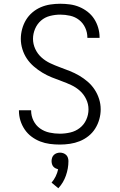

<svg xmlns="http://www.w3.org/2000/svg" viewBox="-20 -763 640 1024"><path d="M299 8Q272 8 245.5 4.5Q219 1 194.5 -8.5Q170 -18 148.5 -34Q127 -50 112 -72Q97 -94 89 -119.5Q81 -145 81 -172Q81 -173 81 -173.5Q81 -174 81 -175H146Q146 -175 146 -174Q146 -173 146 -173Q146 -145 158.5 -119.5Q171 -94 193.5 -78Q216 -62 243.5 -56Q271 -50 299 -50Q327 -50 355 -56.5Q383 -63 405.5 -80.5Q428 -98 440 -124.5Q452 -151 452 -180Q452 -208 439.5 -234Q427 -260 406.5 -278.5Q386 -297 360.5 -309Q335 -321 308.5 -330.5Q282 -340 256 -350.5Q230 -361 206 -375.5Q182 -390 160.5 -408.5Q139 -427 123.5 -450Q108 -473 99.5 -500.5Q91 -528 91 -556Q91 -582 98 -608Q105 -634 118.5 -656.5Q132 -679 152.5 -696.5Q173 -714 197.5 -724.5Q222 -735 248.5 -739Q275 -743 301 -743Q327 -743 353 -739.5Q379 -736 403 -726Q427 -716 447.5 -700Q468 -684 482 -662.5Q496 -641 503.5 -615.5Q511 -590 511 -565Q511 -564 511 -563Q511 -562 511 -561H446Q446 -561 446 -562Q446 -563 446 -563Q446 -590 434.5 -615Q423 -640 402 -656.5Q381 -673 354.5 -679Q328 -685 301 -685Q274 -685 246.5 -678Q219 -671 198.5 -653Q178 -635 167 -609Q156 -583 156 -556Q156 -528 168 -502Q180 -476 201 -457Q222 -438 247.5 -426Q273 -414 299 -404.5Q325 -395 351.5 -384.5Q378 -374 402 -360Q426 -346 447.5 -327.5Q469 -309 484.5 -285.5Q500 -262 508.5 -235Q517 -208 517 -180Q517 -153 509.5 -126.5Q502 -100 487.5 -77Q473 -54 451.5 -37Q430 -20 405 -10Q380 0 353 4Q326 8 299 8ZM291 241 255 211Q268 196 277 177.5Q286 159 290 140Q290 140 290 140Q290 140 290 140Q283 138 276 134.5Q269 131 264 125Q259 119 257 111Q255 103 255 96Q255 87 258 78Q261 69 267.5 63Q274 57 282.5 54Q291 51 300 51Q309 51 317.5 54Q326 57 332.5 63Q339 69 342 78Q345 87 345 96Q345 135 331.5 173.5Q318 212 291 241Z"/></svg>

Font: Iosevka Aile Custom Light
Style: Regular
Weight: 300
Designer: Belleve Invis
Foundry: Belleve Invis
Version: Version 17.0.2; ttfautohint (v1.8.3)